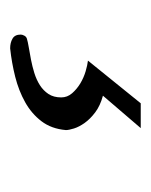

<svg xmlns="http://www.w3.org/2000/svg" viewBox="21 -61 300 382"><g transform="rotate(90 171.0 130.0)"><path d="M234.9 0 170.4 75.2Q190.4 80.6 203.6 90.6Q216.8 100.6 224.6 111.6Q232.4 122.6 235.6 132.8Q238.8 143.1 238.8 148.9Q236.3 177.7 221.2 197.5Q206.1 217.3 183.3 230Q160.6 242.7 132.6 249.8Q104.5 256.8 76.2 259.8Q64.9 259.8 56.9 255.1Q48.8 250.5 48.8 238.8Q48.8 235.8 50.8 231.9Q52.7 228 56.6 226.6Q63 224.6 74.5 222.7Q85.9 220.7 98.9 218.3Q111.8 215.8 125.2 211.7Q138.7 207.5 149.4 200.7Q160.2 193.8 167 183.6Q173.8 173.3 173.8 158.2Q173.8 146 165.5 136.5Q157.2 127 145.8 120.1Q134.3 113.3 121.8 109.6Q109.4 106 100.6 105L185.5 0Z"/></g></svg>

Font: Kurinto Book Core
Style: Regular
Weight: 400
Designer: Kurinto was developed by Clint Goss from a range of fonts that are compatible with the SIL Open Font License Version 1.1
Foundry: Clinton F. Goss
Version: Version 2.196; July 25, 2020